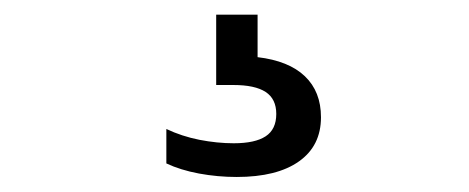

<svg xmlns="http://www.w3.org/2000/svg" viewBox="-20 -30 640 262"><path d="M418 130Q418 169 388 190.2Q358 211.5 303 211.5Q277 211.5 251.5 206.8Q226 202 207 193V146Q228 156 252.2 160.8Q276.5 165.5 299 165.5Q328 165.5 342.5 156Q357 146.5 357 125.5Q357 105 342.5 95.5Q328 86 298.5 86H275V-10H331.5V48Q374 53 396 74Q418 95 418 130Z"/></svg>

Font: Encode Sans Expanded Medium
Style: Regular
Weight: 500
Width: 7
Designer: Multiple Designers
Foundry: Impallari Type
Version: Version 2.000